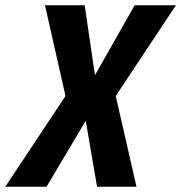

<svg xmlns="http://www.w3.org/2000/svg" viewBox="-69 -710 689 730"><path d="M371 -345 450 0H300L257 -251L108 0H-49L180 -345L102 -690H253L292 -424L443 -690H600Z"/></svg>

Font: Decalotype
Style: Bold Italic
Weight: 700
Italic angle: -12°
Designer: Alfredo Marco Pradil
Foundry: Alfredo Marco Pradil
Version: Version 1.0